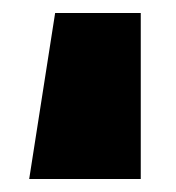

<svg xmlns="http://www.w3.org/2000/svg" viewBox="-20 -120 272 296"><path d="M197 -100V156H25L65 -100Z"/></svg>

Font: Tektur ExtraBold
Style: Regular
Weight: 800
Designer: Adam Jagosz
Foundry: Adam Jagosz
Version: Version 1.005;gftools[0.9.30]